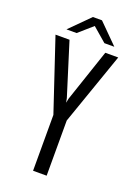

<svg xmlns="http://www.w3.org/2000/svg" viewBox="-139 -778 600 837"><g transform="rotate(20 161.0 -359.5)"><path d="M126 0V-259L15 -591H80L156 -348L160 -328L164 -348L246 -591H306L189 -256V0ZM52 -629 142 -719H184L274 -629H228L163 -685L99 -629Z"/></g></svg>

Font: Alumni Sans
Style: Regular
Weight: 400
Designer: Robert E. Leuschke
Foundry: Robert E. Leuschke
Version: Version 1.018